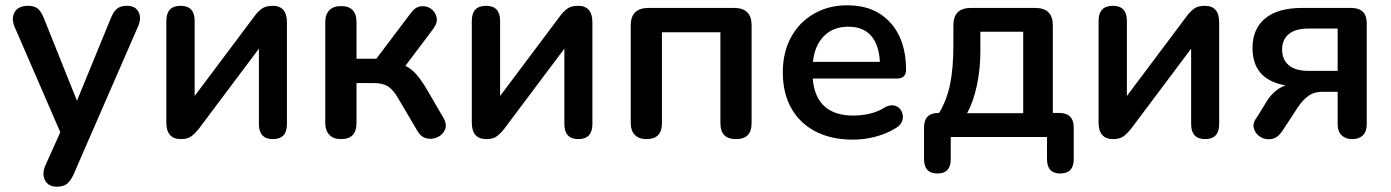

<svg xmlns="http://www.w3.org/2000/svg" viewBox="-20 -518 5261 726"><path d="M195 188Q163 188 150.5 164Q138 140 151 109L208 -18L35 -417Q22 -449 35.5 -472.5Q49 -496 87 -496Q109 -496 122 -486Q135 -476 146 -449L271 -137L399 -449Q410 -476 423.5 -486Q437 -496 461 -496Q492 -496 504 -472.5Q516 -449 502 -418L258 142Q246 168 232 178Q218 188 195 188Z M664 8Q609 8 609 -55V-439Q609 -496 663 -496Q716 -496 716 -439V-155L944 -459Q954 -473 969 -484.5Q984 -496 1011 -496Q1065 -496 1065 -433V-49Q1065 8 1012 8Q959 8 959 -49V-334L731 -30Q721 -17 706 -4.5Q691 8 664 8Z M1269 8Q1241 8 1225.5 -8Q1210 -24 1210 -52V-435Q1210 -464 1225.5 -479.5Q1241 -495 1269 -495Q1328 -495 1328 -435V-296H1403L1533 -468Q1549 -491 1570 -494Q1591 -497 1608 -486Q1625 -475 1630.5 -454.5Q1636 -434 1619 -410L1513 -269Q1536 -258 1555 -236Q1574 -214 1594 -180L1657 -72Q1671 -47 1662.5 -27.5Q1654 -8 1634 1Q1614 10 1592.5 5Q1571 0 1557 -25L1487 -144Q1467 -179 1447 -191.5Q1427 -204 1393 -204H1328V-52Q1328 8 1269 8Z M1819 8Q1764 8 1764 -55V-439Q1764 -496 1818 -496Q1871 -496 1871 -439V-155L2099 -459Q2109 -473 2124 -484.5Q2139 -496 2166 -496Q2220 -496 2220 -433V-49Q2220 8 2167 8Q2114 8 2114 -49V-334L1886 -30Q1876 -17 1861 -4.5Q1846 8 1819 8Z M2424 8Q2396 8 2380.5 -8Q2365 -24 2365 -52V-422Q2365 -488 2432 -488H2756Q2822 -488 2822 -422V-52Q2822 8 2763 8Q2704 8 2704 -52V-396H2483V-52Q2483 8 2424 8Z M3205 10Q3123 10 3063.5 -21Q3004 -52 2972 -109Q2940 -166 2940 -244Q2940 -320 2971 -377Q3002 -434 3057.5 -466Q3113 -498 3184 -498Q3287 -498 3346.5 -432.5Q3406 -367 3406 -254Q3406 -221 3371 -221H3053Q3065 -81 3207 -81Q3236 -81 3268 -88Q3300 -95 3329 -114Q3352 -124 3368 -117Q3384 -110 3390.5 -94Q3397 -78 3391.5 -61Q3386 -44 3366 -33Q3332 -12 3290 -1Q3248 10 3205 10ZM3054 -284H3307Q3304 -348 3274 -382.5Q3244 -417 3188 -417Q3130 -417 3095 -381Q3060 -345 3054 -284Z M3637 -90H3849V-398H3687V-322Q3687 -258 3674 -196Q3661 -134 3637 -90ZM3525 138Q3474 138 3474 84V-36Q3474 -91 3529 -91H3531Q3560 -139 3572.5 -199Q3585 -259 3585 -349V-422Q3585 -488 3651 -488H3894Q3961 -488 3961 -422V-91H3984Q4040 -91 4040 -36V84Q4040 138 3989 138Q3939 138 3939 84V0H3575V84Q3575 138 3525 138Z M4189 8Q4134 8 4134 -55V-439Q4134 -496 4188 -496Q4241 -496 4241 -439V-155L4469 -459Q4479 -473 4494 -484.5Q4509 -496 4536 -496Q4590 -496 4590 -433V-49Q4590 8 4537 8Q4484 8 4484 -49V-334L4256 -30Q4246 -17 4231 -4.5Q4216 8 4189 8Z M4928 -250H5038V-410H4928Q4878 -410 4853 -389Q4828 -368 4828 -331Q4828 -293 4853 -271.5Q4878 -250 4928 -250ZM5093 8Q5068 8 5053 -6.5Q5038 -21 5038 -48V-171H4980Q4949 -171 4927 -155Q4905 -139 4888 -113L4827 -20Q4809 5 4786 8Q4763 11 4744.5 -1Q4726 -13 4721 -33.5Q4716 -54 4733 -75L4773 -140Q4785 -158 4802.5 -173Q4820 -188 4841 -195Q4716 -217 4716 -337Q4716 -408 4763.5 -448Q4811 -488 4904 -488H5089Q5148 -488 5148 -430V-48Q5148 -21 5133.5 -6.5Q5119 8 5093 8Z"/></svg>

Font: Chiron GoRound TC M
Style: Regular
Weight: 500
Designer: Ryoko NISHIZUKA 西塚涼子 (kana, bopomofo & ideographs); Paul D. Hunt (Latin, Greek & Cyrillic); Sandoll Communications 산돌커뮤니
Foundry: Adobe
Version: Version 1.000;hotconv 1.1.1;makeotfexe 2.6.0